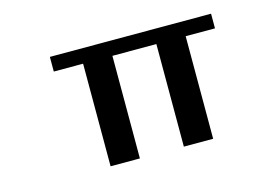

<svg xmlns="http://www.w3.org/2000/svg" viewBox="-72 -770 1144 791"><g transform="rotate(-15 500.0 -375.0)"><path d="M312.5 -562.5H187.5V-625H875V-562.5H750V-125H625V-562.5H437.5V-125H312.5Z"/></g></svg>

Font: HE신이문
Style: regular
Weight: 500
Monospace: yes
Designer: Taeyun An (WindowsTiger)
Version: v1.1